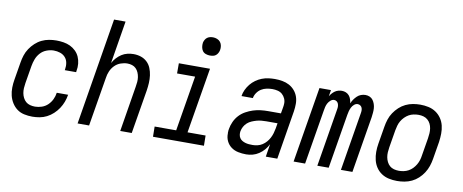

<svg xmlns="http://www.w3.org/2000/svg" viewBox="-65 -1013 3130 1299"><g transform="rotate(10 1500.0 -363.5)"><path d="M198 8Q169 8 141.5 2Q114 -4 93 -19.5Q72 -35 57.5 -58Q43 -81 36.5 -107.5Q30 -134 30.5 -162.5Q31 -191 36 -219L56 -339Q60 -364 68 -389Q76 -414 91 -436.5Q106 -459 126 -477.5Q146 -496 170 -507.5Q194 -519 219.5 -523.5Q245 -528 270 -528Q295 -528 319.5 -524Q344 -520 365 -510Q386 -500 403 -483.5Q420 -467 429.5 -445.5Q439 -424 441.5 -399Q444 -374 439 -349L438 -340H360L361 -346Q365 -369 361 -391Q357 -413 343 -428.5Q329 -444 308 -451Q287 -458 264 -458Q240 -458 215 -448.5Q190 -439 172.5 -419.5Q155 -400 146 -376Q137 -352 133 -328L113 -208Q110 -190 109 -172.5Q108 -155 111 -138.5Q114 -122 121.5 -107Q129 -92 141 -81.5Q153 -71 169.5 -66.5Q186 -62 204 -62Q227 -62 250.5 -70Q274 -78 291.5 -95Q309 -112 319.5 -134Q330 -156 333 -179L334 -180H412L411 -179Q407 -154 398 -130Q389 -106 374.5 -84Q360 -62 340 -43.5Q320 -25 296.5 -13Q273 -1 247.5 3.5Q222 8 198 8Z M508 0 629 -735H708L660 -442Q670 -461 685 -477.5Q700 -494 718.5 -506Q737 -518 758.5 -523Q780 -528 800 -528Q827 -528 851 -520Q875 -512 893 -495Q911 -478 920.5 -454.5Q930 -431 933.5 -405.5Q937 -380 935.5 -353.5Q934 -327 930 -301L880 0H801L852 -312Q855 -329 856.5 -346Q858 -363 855.5 -379.5Q853 -396 846.5 -411Q840 -426 829 -437Q818 -448 802.5 -453Q787 -458 770 -458Q747 -458 723.5 -449.5Q700 -441 682.5 -423Q665 -405 655.5 -382.5Q646 -360 643 -337L587 0Z M1376 0H1026L1025 -70H1173L1236 -450H1112V-520H1326L1251 -70H1375ZM1309 -608Q1295 -608 1281 -613Q1267 -618 1259 -629Q1251 -640 1248.5 -655Q1246 -670 1248 -685Q1250 -695 1255.5 -705Q1261 -715 1269.5 -721.5Q1278 -728 1288.5 -730.5Q1299 -733 1310 -733Q1324 -733 1338 -727.5Q1352 -722 1360.5 -711Q1369 -700 1371.5 -685Q1374 -670 1371 -655Q1369 -645 1363.5 -635Q1358 -625 1349.5 -618.5Q1341 -612 1330.5 -610Q1320 -608 1309 -608Z M1667 8Q1639 8 1612 2.5Q1585 -3 1564 -18.5Q1543 -34 1531.5 -58Q1520 -82 1521 -110Q1520 -113 1520.5 -114Q1521 -115 1520.5 -116.5Q1520 -118 1520.5 -119.5Q1521 -121 1521 -122.5Q1521 -124 1521 -125.5Q1521 -127 1521 -129Q1521 -131 1521.5 -132.5Q1522 -134 1522 -135.5Q1522 -137 1522.5 -138.5Q1523 -140 1523 -142Q1527 -167 1538.5 -192Q1550 -217 1568.5 -237Q1587 -257 1611.5 -270.5Q1636 -284 1661 -292Q1686 -300 1711.5 -303Q1737 -306 1763 -306H1851L1858 -347Q1859 -353 1860 -360Q1861 -367 1861 -373Q1862 -392 1854.5 -409Q1847 -426 1834 -437.5Q1821 -449 1803 -453.5Q1785 -458 1766 -458Q1747 -458 1727 -454Q1707 -450 1690 -439.5Q1673 -429 1661 -411.5Q1649 -394 1646 -375H1568Q1571 -397 1581 -418.5Q1591 -440 1606 -458.5Q1621 -477 1640.5 -491Q1660 -505 1682 -513.5Q1704 -522 1726.5 -525Q1749 -528 1771 -528Q1797 -528 1822.5 -523.5Q1848 -519 1869.5 -507.5Q1891 -496 1907 -477.5Q1923 -459 1931 -436Q1939 -413 1939 -387Q1939 -361 1935 -335L1880 0H1801L1815 -88Q1805 -67 1789.5 -49Q1774 -31 1754 -17.5Q1734 -4 1711.5 2Q1689 8 1667 8ZM1699 -62Q1715 -62 1732.5 -66Q1750 -70 1765.5 -80Q1781 -90 1793 -104Q1805 -118 1813 -133.5Q1821 -149 1826 -166Q1831 -183 1834 -200L1840 -236H1763Q1747 -236 1730 -234.5Q1713 -233 1697 -228.5Q1681 -224 1664.5 -217Q1648 -210 1635 -198.5Q1622 -187 1613.5 -171.5Q1605 -156 1602 -139Q1600 -127 1602 -114.5Q1604 -102 1610.5 -92.5Q1617 -83 1627 -77Q1637 -71 1649 -67.5Q1661 -64 1673.5 -63Q1686 -62 1699 -62Z M1992 0 2078 -520H2157L2150 -476Q2156 -487 2165 -497Q2174 -507 2184 -514Q2194 -521 2206.5 -524.5Q2219 -528 2231 -528Q2246 -528 2259 -522.5Q2272 -517 2281 -506.5Q2290 -496 2294.5 -482Q2299 -468 2301 -454Q2306 -468 2315.5 -481.5Q2325 -495 2336.5 -506Q2348 -517 2363 -522.5Q2378 -528 2393 -528Q2409 -528 2422.5 -522Q2436 -516 2444.5 -504.5Q2453 -493 2458 -478.5Q2463 -464 2464 -449Q2465 -434 2463.5 -418.5Q2462 -403 2460 -387L2396 0H2317L2383 -400Q2385 -410 2385 -420Q2385 -430 2381.5 -438.5Q2378 -447 2370 -452.5Q2362 -458 2352 -458Q2339 -458 2327.5 -448Q2316 -438 2310 -425.5Q2304 -413 2300.5 -400Q2297 -387 2295 -374L2233 0H2155L2221 -400Q2223 -410 2222.5 -420Q2222 -430 2218.5 -438.5Q2215 -447 2207.5 -452.5Q2200 -458 2190 -458Q2177 -458 2165.5 -448Q2154 -438 2147.5 -425.5Q2141 -413 2138 -400Q2135 -387 2133 -374L2071 0Z M2703 8Q2674 8 2646.5 2Q2619 -4 2596.5 -19Q2574 -34 2559 -56.5Q2544 -79 2537.5 -106Q2531 -133 2531 -161.5Q2531 -190 2536 -219L2556 -339Q2560 -364 2568 -389Q2576 -414 2591 -436.5Q2606 -459 2626 -477.5Q2646 -496 2670 -507.5Q2694 -519 2719.5 -523.5Q2745 -528 2770 -528Q2799 -528 2826.5 -522Q2854 -516 2876.5 -501Q2899 -486 2914.5 -463.5Q2930 -441 2936.5 -414Q2943 -387 2942.5 -358.5Q2942 -330 2938 -301L2918 -181Q2914 -156 2905.5 -131Q2897 -106 2882.5 -83.5Q2868 -61 2848 -42.5Q2828 -24 2804 -12.5Q2780 -1 2754 3.5Q2728 8 2703 8ZM2704 -62Q2720 -62 2737 -65.5Q2754 -69 2769.5 -77.5Q2785 -86 2797.5 -99Q2810 -112 2819 -127.5Q2828 -143 2833 -159.5Q2838 -176 2840 -192L2860 -312Q2863 -330 2864 -347.5Q2865 -365 2862.5 -381.5Q2860 -398 2852.5 -413Q2845 -428 2832.5 -438.5Q2820 -449 2804 -453.5Q2788 -458 2770 -458Q2754 -458 2736.5 -454.5Q2719 -451 2704 -442.5Q2689 -434 2676 -421Q2663 -408 2654 -392.5Q2645 -377 2640.5 -360.5Q2636 -344 2633 -328L2613 -208Q2610 -190 2609 -172.5Q2608 -155 2611 -138.5Q2614 -122 2621.5 -107Q2629 -92 2641 -81.5Q2653 -71 2669.5 -66.5Q2686 -62 2704 -62Z"/></g></svg>

Font: Iosevka Term Oblique
Style: Regular
Weight: 400
Italic angle: -9°
Monospace: yes
Designer: Belleve Invis
Foundry: Belleve Invis
Version: Version 31.4.0